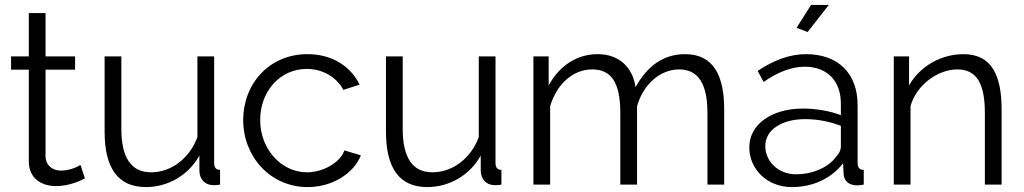

<svg xmlns="http://www.w3.org/2000/svg" viewBox="-20 -750 4159 780"><path d="M307 -80C299 -75 267 -57 228 -57C196 -57 168 -74 165 -113V-467H285V-521H165V-697H97V-521H25V-467H97V-94C97 -26 148 6 207 6C263 6 309 -17 325 -25Z M573 10C661 10 745 -37 790 -118V-58C790 -22 812 1 844 2C848 2 858 3 874 0V-60C858 -60 850 -69 850 -88V-521H782V-193C750 -106 675 -50 594 -50C513 -50 473 -109 473 -227V-521H405V-215C405 -66 460 10 573 10Z M968 -262C968 -114 1078 10 1230 10C1330 10 1417 -45 1446 -119L1379 -139C1363 -91 1294 -50 1227 -50C1123 -50 1037 -144 1037 -262C1037 -381 1119 -470 1226 -470C1290 -470 1346 -438 1375 -385L1441 -406C1404 -482 1328 -530 1229 -530C1074 -530 968 -410 968 -262Z M1716 10C1804 10 1888 -37 1933 -118V-58C1933 -22 1955 1 1987 2C1991 2 2001 3 2017 0V-60C2001 -60 1993 -69 1993 -88V-521H1925V-193C1893 -106 1818 -50 1737 -50C1656 -50 1616 -109 1616 -227V-521H1548V-215C1548 -66 1603 10 1716 10Z M2922 -305C2922 -441 2880 -530 2763 -530C2678 -530 2611 -485 2562 -396C2550 -476 2496 -530 2408 -530C2324 -530 2252 -483 2209 -403V-521H2147V0H2215V-319C2242 -408 2307 -468 2386 -468C2463 -468 2500 -415 2500 -291V0H2568V-318C2592 -406 2661 -468 2739 -468C2815 -468 2854 -412 2854 -291V0H2922Z M3197 10C3281 10 3357 -24 3405 -87L3407 -46C3408 -15 3428 3 3463 3C3469 3 3478 2 3489 0V-60C3472 -60 3464 -69 3464 -88V-323C3464 -452 3385 -530 3254 -530C3191 -530 3125 -507 3058 -462L3082 -417C3139 -457 3196 -479 3249 -479C3341 -479 3396 -421 3396 -329V-282C3353 -299 3295 -309 3242 -309C3114 -309 3024 -244 3024 -152C3024 -61 3098 10 3197 10ZM3213 -42C3143 -42 3089 -93 3089 -157C3089 -222 3155 -266 3251 -266C3302 -266 3351 -256 3396 -239V-154C3396 -142 3390 -127 3378 -115C3347 -71 3284 -42 3213 -42ZM3347 -730H3275L3216 -637L3261 -620Z M4049 -305C4049 -442 4010 -530 3894 -530C3801 -530 3716 -479 3673 -403V-521H3611V0H3679V-319C3703 -405 3790 -468 3869 -468C3945 -468 3981 -415 3981 -291V0H4049Z"/></svg>

Font: Raleway Reg
Style: Regular
Weight: 400
Designer: Matt McInerney, Pablo Impallari, Rodrigo Fuenzalida
Foundry: Matt McInerney, Pablo Impallari, Rodrigo Fuenzalida
Version: Version 3.00 July 28, 2015